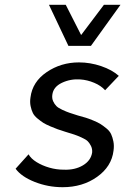

<svg xmlns="http://www.w3.org/2000/svg" viewBox="-20 -770 522 800"><path d="M265 -579 184 -750H254L318 -624L413 -750H482L359 -579ZM241 10Q180 10 124.5 -12Q69 -34 45 -67L99 -127Q109 -109 132.5 -94.5Q156 -80 185.5 -71.5Q215 -63 245 -63Q292 -61 325.5 -81Q359 -101 364 -135Q365 -150 359 -162Q353 -174 345.5 -181.5Q338 -189 319 -197.5Q300 -206 289 -209.5Q278 -213 252 -221Q230 -228 220 -231.5Q210 -235 190 -243.5Q170 -252 160 -258.5Q150 -265 136.5 -276Q123 -287 117 -299Q111 -311 107.5 -328Q104 -345 107 -364Q115 -429 174.5 -469.5Q234 -510 309 -510Q356 -510 401.5 -494.5Q447 -479 475 -454L418 -394Q401 -413 372.5 -425Q344 -437 315 -439Q274 -442 238 -425Q202 -408 198 -375Q196 -360 201.5 -348Q207 -336 215 -328Q223 -320 240.5 -312Q258 -304 270 -300Q282 -296 304 -289Q326 -283 337.5 -279.5Q349 -276 368.5 -268Q388 -260 399 -253Q410 -246 423.5 -235Q437 -224 443 -211Q449 -198 452.5 -180.5Q456 -163 453 -142Q445 -76 384.5 -33Q324 10 241 10Z"/></svg>

Font: Orkney
Style: Italic
Weight: 400
Italic angle: -7°
Designer: Samuel Oakes and Alfredo Marco Pradil
Foundry: Alfredo Marco Pradil
Version: 1.0; ttfautohint (v1.5)